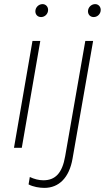

<svg xmlns="http://www.w3.org/2000/svg" viewBox="-20 -719 510 934"><path d="M48 0H86L176 -520H138ZM180 -636C198 -636 214 -651 214 -671C214 -686 203 -699 187 -699C168 -699 152 -683 152 -664C152 -648 163 -636 180 -636ZM196 195C266 195 317 146 333 52L433 -520H395L297 41C283 123 249 158 191 158C169 158 146 152 125 142L119 178C141 190 172 195 196 195ZM436 -636C454 -636 470 -651 470 -671C470 -686 459 -699 443 -699C424 -699 408 -683 408 -664C408 -648 419 -636 436 -636Z"/></svg>

Font: Fixel Display ExtraLight
Style: Italic
Weight: 200
Italic angle: -10°
Designer: AlfaBravo + MacPaw
Foundry: Kyrylo Tkachov, Marchela Mozhyna, Serhii Makarenko, Maria Weinstein, Zakhar Kryvoshyya
Version: Version 1.210;Glyphs 3.2 (3217)